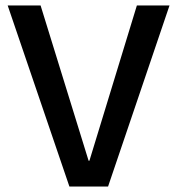

<svg xmlns="http://www.w3.org/2000/svg" viewBox="-20 -680 646 700"><path d="M233 0 8 -660H128L303 -94H306L479 -660H598L374 0Z"/></svg>

Font: Bricolage Grotesque 48pt Medium
Style: Regular
Weight: 500
Designer: Mathieu Triay
Foundry: Atelier Triay
Version: Version 1.000; ttfautohint (v1.8.4.7-5d5b);gftools[0.9.32]